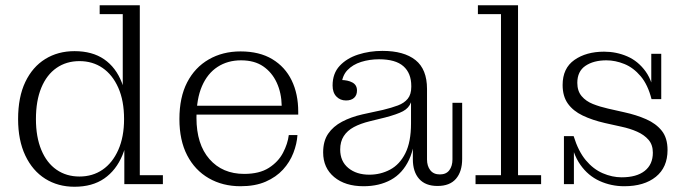

<svg xmlns="http://www.w3.org/2000/svg" viewBox="-20 -702 2623 732"><path d="M264 10Q201 10 152.5 -20.5Q104 -51 76.5 -109Q49 -167 49 -248Q49 -332 76.5 -389.5Q104 -447 152.5 -477Q201 -507 264 -507Q332 -507 377 -476Q422 -445 444.5 -387Q467 -329 467 -249L470 -247Q471 -169 447 -111Q423 -53 377.5 -21.5Q332 10 264 10ZM283 -29Q333 -29 371 -55Q409 -81 431 -130.5Q453 -180 453 -248Q453 -318 431 -367.5Q409 -417 371 -443Q333 -469 283 -469Q233 -469 195.5 -443Q158 -417 137.5 -367.5Q117 -318 117 -248Q117 -180 137.5 -130.5Q158 -81 195.5 -55Q233 -29 283 -29ZM454 0V-157L461 -250L448 -347V-648H360V-682H513V-34H601V0Z M897 8Q829 8 776 -22.5Q723 -53 693.5 -110Q664 -167 664 -248Q664 -331 693.5 -388Q723 -445 776 -475.5Q829 -506 897 -506L899 -472Q848 -472 809.5 -447Q771 -422 750 -373.5Q729 -325 729 -253Q729 -152 778.5 -95.5Q828 -39 911 -39Q969 -39 1005 -62Q1041 -85 1059 -119.5Q1077 -154 1081 -187H1114Q1112 -154 1098.5 -119Q1085 -84 1059 -55.5Q1033 -27 993 -9.5Q953 8 897 8ZM700 -265V-299H1054L1117 -276V-265ZM1054 -299Q1053 -348 1035 -387Q1017 -426 983.5 -449Q950 -472 899 -472L897 -506Q969 -506 1018 -476.5Q1067 -447 1092 -395.5Q1117 -344 1117 -276Z M1299 -319Q1277 -319 1262.5 -334Q1248 -349 1248 -376Q1248 -422 1275 -451Q1302 -480 1345.5 -494Q1389 -508 1438 -508Q1520 -508 1564 -473Q1608 -438 1608 -363L1548 -374Q1548 -423 1518 -449.5Q1488 -476 1425 -476Q1389 -476 1357 -466Q1325 -456 1304.5 -434.5Q1284 -413 1282 -377L1279 -397Q1306 -397 1323.5 -387.5Q1341 -378 1341 -357Q1341 -339 1330 -329Q1319 -319 1299 -319ZM1648 7Q1602 7 1578 -20Q1554 -47 1554 -95V-170H1547V-312H1543L1548 -343V-374L1608 -363V-94Q1608 -69 1620.5 -53Q1633 -37 1657 -37Q1681 -37 1693 -53Q1705 -69 1705 -94V-310H1742V-96Q1742 -48 1718.5 -20.5Q1695 7 1648 7ZM1366 8Q1296 8 1254 -27Q1212 -62 1212 -121Q1212 -164 1231 -192Q1250 -220 1284 -238Q1318 -256 1362 -266L1440 -283Q1473 -291 1497 -300Q1521 -309 1534.5 -325.5Q1548 -342 1548 -371L1552 -312H1547Q1539 -290 1516.5 -278Q1494 -266 1448 -254L1391 -240Q1354 -231 1329 -217.5Q1304 -204 1290.5 -183Q1277 -162 1277 -132Q1277 -87 1308 -61.5Q1339 -36 1388 -36Q1431 -36 1467.5 -55.5Q1504 -75 1525.5 -118Q1547 -161 1547 -231L1563 -228Q1564 -145 1539.5 -93Q1515 -41 1470.5 -16.5Q1426 8 1366 8Z M1793 0V-34H1890V-648H1802V-682H1955V-34H2043V0Z M2360 8Q2310 8 2266 -12Q2222 -32 2192.5 -74Q2163 -116 2153 -183H2167Q2185 -125 2213.5 -91Q2242 -57 2278 -41.5Q2314 -26 2350 -26Q2407 -26 2438 -50.5Q2469 -75 2469 -120Q2469 -150 2452.5 -169Q2436 -188 2409 -200Q2382 -212 2349 -219L2286 -233Q2238 -244 2201.5 -261.5Q2165 -279 2145 -307Q2125 -335 2125 -378Q2125 -442 2170 -473.5Q2215 -505 2283 -505Q2330 -505 2371.5 -487Q2413 -469 2441.5 -429.5Q2470 -390 2477 -324H2464Q2450 -379 2422.5 -411.5Q2395 -444 2360.5 -458Q2326 -472 2292 -472Q2243 -472 2212 -451Q2181 -430 2181 -386Q2181 -355 2197.5 -335.5Q2214 -316 2240.5 -305.5Q2267 -295 2298 -288L2360 -274Q2406 -264 2443.5 -247.5Q2481 -231 2503 -203.5Q2525 -176 2525 -130Q2525 -64 2480.5 -28Q2436 8 2360 8ZM2130 0V-183H2153L2168 -159V0ZM2477 -324 2463 -348V-497H2501V-324Z"/></svg>

Font: Montagu Slab 144pt Light
Style: Regular
Weight: 300
Designer: Florian Karsten
Foundry: Florian Karsten
Version: Version 1.000